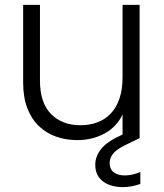

<svg xmlns="http://www.w3.org/2000/svg" viewBox="-20 -566 673 788"><path d="M553 0V1L493 30Q458 47 444 65Q430 83 430 103Q430 128 447 141Q464 154 492 154Q522 154 556 140V189Q539 195 520.5 198.5Q502 202 484 202Q463 202 442.5 197Q422 192 406 181Q390 170 380.5 152.5Q371 135 371 110Q371 76 395 45.5Q419 15 479 -12L483 -14V-96Q458 -44 408 -17.5Q358 9 297 9Q250 9 209.5 -5.5Q169 -20 139 -49Q109 -78 92 -122.5Q75 -167 75 -227V-546H144V-235Q144 -144 189.5 -98Q235 -52 310 -52Q348 -52 380 -64Q412 -76 435 -100.5Q458 -125 470.5 -162Q483 -199 483 -249V-546H553Z"/></svg>

Font: SVN-Poppins Light
Style: Regular
Weight: 300
Designer: Ninad Kale (Devanagari), Jonny Pinhorn (Latin)
Foundry: Indian Type Foundry
Version: Version 3.002 2017; ttfautohint (v1.8.3)